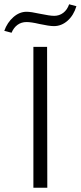

<svg xmlns="http://www.w3.org/2000/svg" viewBox="-36 -877 377 897"><path d="M-16 -733Q-2 -772 26.5 -797Q55 -822 88 -822Q109 -822 149 -813Q197 -803 217 -803Q241 -803 259.5 -817Q278 -831 287 -857L321 -848Q308 -805 279.5 -780Q251 -755 216 -755Q194 -755 148 -765Q110 -774 88 -774Q64 -774 46 -761Q28 -748 18 -724ZM120 -658H184L185 0H120Z"/></svg>

Font: Ysabeau Infant Semilight
Style: Regular
Weight: 300
Designer: Christian Thalmann (Catharsis Fonts)
Version: Version 0.003